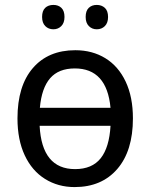

<svg xmlns="http://www.w3.org/2000/svg" viewBox="-20 -750 610 780"><path d="M283 10Q216 10 163 -23Q110 -56 80.5 -119Q51 -182 51 -269Q51 -401 113.5 -473.5Q176 -546 286 -546Q355 -546 408 -513.5Q461 -481 490.5 -418.5Q520 -356 520 -269Q520 -137 456.5 -63.5Q393 10 283 10ZM142 -312H429Q414 -472 284 -472Q218 -472 183.5 -432Q149 -392 142 -312ZM429 -239H141Q150 -63 285 -63Q354 -63 389 -107Q424 -151 429 -239ZM197 -730Q217 -730 229.5 -718Q242 -706 242 -681Q242 -657 229 -644Q216 -631 197 -631Q177 -631 164 -644Q151 -657 151 -681Q151 -706 163.5 -718Q176 -730 197 -730ZM373 -730Q393 -730 406 -718Q419 -706 419 -681Q419 -657 406 -644Q393 -631 373 -631Q354 -631 341 -644Q328 -657 328 -681Q328 -706 340.5 -718Q353 -730 373 -730Z"/></svg>

Font: Noto Sans Display
Style: Regular
Weight: 400
Designer: Monotype Design team
Foundry: Monotype Imaging Inc.
Version: Version 1.000